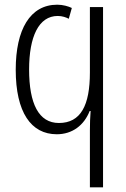

<svg xmlns="http://www.w3.org/2000/svg" viewBox="-20 -562 536 818"><path d="M224 -542C108 -542 47 -436 47 -265C47 -84 112 10 222 10C288 10 338 -28 362 -89H366C364 -66 363 -33 363 -7V236H419V-532H363V-253C363 -113 324 -38 231 -38C145 -38 104 -120 104 -266C104 -406 145 -494 226 -494C245 -494 262 -488 273 -482L286 -528C272 -535 248 -542 224 -542Z"/></svg>

Font: Noto Sans Display SemiCondensed Light
Style: Regular
Weight: 300
Width: 4
Designer: Monotype Design Team
Foundry: Monotype Imaging Inc.
Version: Version 1.900